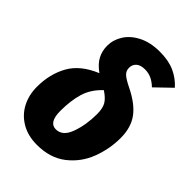

<svg xmlns="http://www.w3.org/2000/svg" viewBox="-227 -859 977 977"><g transform="rotate(45 261.5 -371.0)"><path d="M516 -684 432 -603Q410 -624 388.5 -633.5Q367 -643 343 -643Q311 -643 295 -628.5Q279 -614 279 -591Q279 -570 293.5 -555.5Q308 -541 351 -520Q429 -482 465.5 -433Q502 -384 502 -308Q502 -229 473.5 -154.5Q445 -80 382.5 -31Q320 18 225 18Q160 18 112.5 -10Q65 -38 40.5 -85.5Q16 -133 16 -191Q16 -283 55.5 -354Q95 -425 192 -465Q153 -493 137 -524Q121 -555 121 -592Q121 -634 145 -672.5Q169 -711 217 -735.5Q265 -760 333 -760Q396 -760 440 -740Q484 -720 516 -684ZM187 -189Q187 -106 237 -106Q286 -106 308.5 -169.5Q331 -233 331 -309Q331 -351 317.5 -374Q304 -397 269 -420Q220 -374 203.5 -318Q187 -262 187 -189Z"/></g></svg>

Font: Fira Sans Condensed ExtraBold
Style: Italic
Weight: 800
Width: 3
Italic angle: -8°
Designer: bBox Type GmbH & Carrois Corporate GbR & Edenspiekermann AG
Foundry: bBox Type GmbH & Carrois Corporate GbR & Edenspiekermann AG
Version: Version 4.301